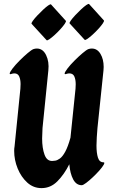

<svg xmlns="http://www.w3.org/2000/svg" viewBox="-20 -953 607 989"><path d="M401 1Q373 1 357 -29Q341 -59 337 -107Q311 -55 276 -19.5Q241 16 194 16Q152 16 120.5 -12.5Q89 -41 71 -85Q53 -129 53 -176Q53 -182 53.5 -188Q54 -194 55 -199L85 -496L86 -520Q86 -543 79 -559Q72 -575 54 -575Q47 -575 38 -572Q30 -569 30 -574Q30 -581 44.5 -600Q59 -619 80.5 -640.5Q102 -662 122 -679Q142 -696 152 -700Q161 -703 170 -703Q201 -703 217.5 -669Q234 -635 229 -590L199 -293L197 -240Q197 -190 209.5 -156Q222 -122 251 -124Q255 -124 265 -125.5Q275 -127 288.5 -136.5Q302 -146 316 -171.5Q330 -197 343 -244L369 -496L370 -519Q370 -543 363 -559Q356 -575 337 -575Q330 -575 321 -572Q313 -569 313 -574Q313 -581 327.5 -600Q342 -619 363.5 -640.5Q385 -662 405 -679Q425 -696 435 -700Q444 -703 453 -703Q481 -703 497.5 -675.5Q514 -648 514 -608L513 -590L482 -293Q480 -268 478.5 -245.5Q477 -223 477 -203Q477 -165 484.5 -141Q492 -117 513 -117Q521 -117 514.5 -105Q508 -93 492.5 -75.5Q477 -58 458.5 -40.5Q440 -23 424 -11Q408 1 401 1ZM439 -932 515 -848Q518 -845 510 -833Q502 -821 487.5 -805Q473 -789 457.5 -775Q442 -761 430.5 -753Q419 -745 416 -748L339 -832Q336 -835 344.5 -847Q353 -859 367.5 -874.5Q382 -890 397.5 -904.5Q413 -919 424.5 -927Q436 -935 439 -932ZM243 -930 319 -846Q322 -843 314 -831Q306 -819 291.5 -803Q277 -787 261.5 -773Q246 -759 234.5 -751Q223 -743 220 -746L143 -830Q140 -833 148.5 -845Q157 -857 171.5 -872.5Q186 -888 201.5 -902.5Q217 -917 228.5 -925Q240 -933 243 -930Z"/></svg>

Font: Ga Maamli
Style: Regular
Weight: 400
Designer: Afotey Clement Nii Odai, Ama Asantewa Diaka, David Abbey-Thompson
Foundry: Sorkin Type Co.
Version: Version 1.000; ttfautohint (v1.8.4.7-5d5b)